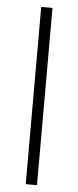

<svg xmlns="http://www.w3.org/2000/svg" viewBox="-54 -790 335 820"><g transform="rotate(5 113.0 -380.0)"><path d="M137.2 0H88.9V-759.8H137.2Z"/></g></svg>

Font: Zoram GWebM Light
Style: Regular
Weight: 300
Foundry: Ascender Corporation
Version: Version 1.000